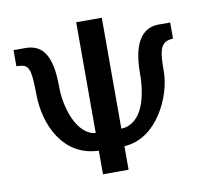

<svg xmlns="http://www.w3.org/2000/svg" viewBox="-77 -773 914 857"><g transform="rotate(-10 380.0 -344.5)"><path d="M25 -542C78 -540 90 -534 91 -404C92 -259 165 -111 322 -107V0H438V-107C589 -114 669 -297 669 -403C669 -507 678 -539 735 -542V-615H681C625 -615 563 -576 563 -418C563 -304 532 -191 438 -186V-689H322V-187C238 -195 197 -323 197 -419C197 -560 157 -615 79 -615H25Z"/></g></svg>

Font: KpMath
Style: SansBold
Weight: 700
Version: Version 0.66